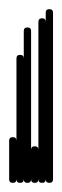

<svg xmlns="http://www.w3.org/2000/svg" viewBox="-20 -400 136 420"><path d="M0 -8H16V-92H0ZM8 -16Q4 -16 2 -14Q0 -12 0 -8Q0 -4 2 -2Q4 0 8 0Q12 0 14 -2Q16 -4 16 -8Q16 -12 14 -14Q12 -16 8 -16ZM8 -100Q4 -100 2 -98Q0 -96 0 -92Q0 -88 2 -86Q4 -84 8 -84Q12 -84 14 -86Q16 -88 16 -92Q16 -96 14 -98Q12 -100 8 -100Z M16 -8H32V-272H16ZM24 -16Q20 -16 18 -14Q16 -12 16 -8Q16 -4 18 -2Q20 0 24 0Q28 0 30 -2Q32 -4 32 -8Q32 -12 30 -14Q28 -16 24 -16ZM24 -280Q20 -280 18 -278Q16 -276 16 -272Q16 -268 18 -266Q20 -264 24 -264Q28 -264 30 -266Q32 -268 32 -272Q32 -276 30 -278Q28 -280 24 -280Z M32 -8H48V-332H32ZM40 -16Q36 -16 34 -14Q32 -12 32 -8Q32 -4 34 -2Q36 0 40 0Q44 0 46 -2Q48 -4 48 -8Q48 -12 46 -14Q44 -16 40 -16ZM40 -340Q36 -340 34 -338Q32 -336 32 -332Q32 -328 34 -326Q36 -324 40 -324Q44 -324 46 -326Q48 -328 48 -332Q48 -336 46 -338Q44 -340 40 -340Z M48 -8H64V-72H48ZM56 -16Q52 -16 50 -14Q48 -12 48 -8Q48 -4 50 -2Q52 0 56 0Q60 0 62 -2Q64 -4 64 -8Q64 -12 62 -14Q60 -16 56 -16ZM56 -80Q52 -80 50 -78Q48 -76 48 -72Q48 -68 50 -66Q52 -64 56 -64Q60 -64 62 -66Q64 -68 64 -72Q64 -76 62 -78Q60 -80 56 -80Z M64 -8H80V-352H64ZM72 -16Q68 -16 66 -14Q64 -12 64 -8Q64 -4 66 -2Q68 0 72 0Q76 0 78 -2Q80 -4 80 -8Q80 -12 78 -14Q76 -16 72 -16ZM72 -360Q68 -360 66 -358Q64 -356 64 -352Q64 -348 66 -346Q68 -344 72 -344Q76 -344 78 -346Q80 -348 80 -352Q80 -356 78 -358Q76 -360 72 -360Z M80 -8H96V-372H80ZM88 -16Q84 -16 82 -14Q80 -12 80 -8Q80 -4 82 -2Q84 0 88 0Q92 0 94 -2Q96 -4 96 -8Q96 -12 94 -14Q92 -16 88 -16ZM88 -380Q84 -380 82 -378Q80 -376 80 -372Q80 -368 82 -366Q84 -364 88 -364Q92 -364 94 -366Q96 -368 96 -372Q96 -376 94 -378Q92 -380 88 -380Z"/></svg>

Font: Wavefont ExtraLight
Style: Regular
Weight: 250
Version: Version 3.004;gftools[0.9.33]